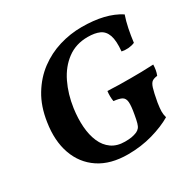

<svg xmlns="http://www.w3.org/2000/svg" viewBox="-155 -837 995 998"><g transform="rotate(-30 342.5 -338.0)"><path d="M457.3 -685Q529.6 -685 585.6 -671.5Q641.6 -658.1 685 -630.2Q673.6 -597.3 665.5 -558.1Q657.5 -519 652.5 -478.1Q634.3 -470.5 614.5 -468.9Q594.7 -467.4 574.5 -471.4Q580.4 -533.4 568.8 -566.5Q557.2 -599.6 529.7 -612.2Q502.2 -624.7 459 -624.7Q388.2 -624.7 336.5 -586.2Q284.8 -547.8 253.6 -483.2Q222.4 -418.7 211.3 -340.3Q203.3 -282.2 207.1 -231Q211 -179.7 228.1 -140.4Q245.2 -101 277.1 -78.6Q309 -56.2 356.4 -56.2Q379.6 -56.2 396.3 -58.9Q412.9 -61.7 429.1 -68.5Q440.4 -74 447.3 -82.3Q454.3 -90.5 459 -107.2Q463.7 -123.8 468.7 -153.1Q477.6 -201.6 475.5 -225Q473.4 -248.3 457.7 -257.1Q442 -265.8 409.2 -268.9Q406.7 -283 406.4 -298.9Q406.1 -314.9 408.2 -330.1Q443.3 -328.1 478.2 -327.6Q513.2 -327.1 545.3 -327.1Q580.5 -327.1 611.2 -327.6Q642 -328.1 683.2 -330.1Q682.7 -314 680.2 -298.8Q677.6 -283.6 671.6 -268.9Q652.1 -266.9 640.7 -259.4Q629.2 -251.9 621.5 -227.5Q613.7 -203 603.7 -147.4Q598.8 -115.3 598.6 -97.1Q598.4 -78.9 603.9 -59.7Q555.4 -30.8 485.7 -10.9Q416 9 337.3 9Q233 9 164.6 -36.6Q96.2 -82.2 67.9 -162.4Q39.6 -242.5 55.8 -346.3Q68.8 -434.5 107.6 -498.3Q146.3 -562.2 201.8 -603.6Q257.3 -645 323.2 -665Q389.2 -685 457.3 -685Z"/></g></svg>

Font: Vollkorn
Style: Italic
Weight: 400
Italic angle: -11°
Designer: Friedrich Althausen
Foundry: Friedrich Althausen
Version: Version 5.001